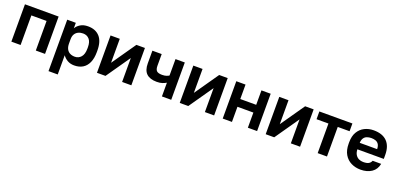

<svg xmlns="http://www.w3.org/2000/svg" viewBox="7 -1451 5284 2561"><g transform="rotate(20 2649.5 -171.0)"><path d="M61 0V-530H539V0H408V-420H192V0Z M661 200V-530H783V-452Q803 -488 846 -515Q889 -542 955 -542Q1061 -542 1120.5 -476.5Q1180 -411 1180 -280V-260Q1180 -169 1152.5 -108.5Q1125 -48 1075 -18Q1025 12 955 12Q901 12 859.5 -11.5Q818 -35 792 -73V200ZM924 -100Q976 -100 1011 -139.5Q1046 -179 1046 -260V-280Q1046 -355 1012.5 -392.5Q979 -430 924 -430Q886 -430 856 -415.5Q826 -401 809 -372.5Q792 -344 792 -300V-240Q792 -193 808.5 -161.5Q825 -130 855 -115Q885 -100 924 -100Z M1276 0V-530H1407V-190L1643 -530H1764V0H1633V-340L1397 0Z M2198 0V-195Q2175 -181 2143 -170Q2111 -159 2065 -159Q1968 -159 1919 -205.5Q1870 -252 1870 -350V-530H2002V-365Q2002 -313 2023.5 -292Q2045 -271 2100 -271Q2138 -271 2162.5 -280Q2187 -289 2198 -297V-530H2330V0Z M2451 0V-530H2582V-190L2818 -530H2939V0H2808V-340L2572 0Z M3061 0V-530H3192V-325H3418V-530H3549V0H3418V-215H3192V0Z M3671 0V-530H3802V-190L4038 -530H4159V0H4028V-340L3792 0Z M4409 0V-420H4240V-530H4709V-420H4541V0Z M5019 12Q4947 12 4886.5 -17.5Q4826 -47 4790 -107.5Q4754 -168 4754 -260V-280Q4754 -368 4788.5 -426Q4823 -484 4881 -513Q4939 -542 5009 -542Q5134 -542 5199 -476Q5264 -410 5264 -285V-229H4889Q4891 -182 4909.5 -152.5Q4928 -123 4957 -109.5Q4986 -96 5019 -96Q5070 -96 5096 -111Q5122 -126 5133 -155H5254Q5238 -72 5175 -30Q5112 12 5019 12ZM5014 -434Q4983 -434 4954 -424Q4925 -414 4908 -388.5Q4891 -363 4889 -321H5136Q5135 -366 5118.5 -390.5Q5102 -415 5075 -424.5Q5048 -434 5014 -434Z"/></g></svg>

Font: Golos Text SemiBold
Style: Regular
Weight: 600
Designer: A.Korolkova, Vitaly Kuzmin
Foundry: ParaType Ltd
Version: Version 2.004